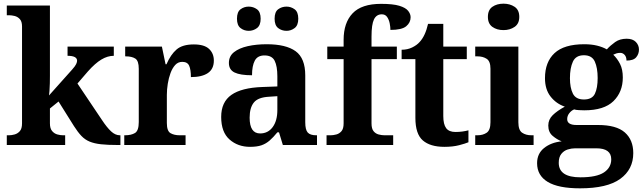

<svg xmlns="http://www.w3.org/2000/svg" viewBox="-20 -790 3504 1046"><path d="M17 0V-53H29Q43 -53 59.5 -57.5Q76 -62 88 -75.5Q100 -89 100 -118V-646Q100 -673 88 -686Q76 -699 59.5 -703Q43 -707 29 -707H17V-760H252V-377Q252 -359 251.5 -336Q251 -313 249.5 -294Q248 -275 247 -270L373 -411Q390 -430 395 -441Q400 -452 400 -459Q400 -486 348 -486V-536H600V-486Q566 -486 532 -465.5Q498 -445 459 -401L402 -335L535 -137Q562 -96 585 -74.5Q608 -53 633 -53H636V0H622Q567 0 530.5 -4Q494 -8 468.5 -18.5Q443 -29 423.5 -49.5Q404 -70 383 -103L299 -237L252 -199V-118Q252 -90 264 -76Q276 -62 292.5 -57.5Q309 -53 323 -53H335V0Z M657 0V-53H661Q695 -53 715.5 -65.5Q736 -78 736 -125V-415Q736 -459 717 -471Q698 -483 665 -483H662V-536H862L882 -440H887Q910 -493 942 -520.5Q974 -548 1036 -548Q1093 -548 1119 -523.5Q1145 -499 1145 -460Q1145 -414 1112.5 -392Q1080 -370 1020 -370Q1020 -411 1010.5 -432Q1001 -453 973 -453Q950 -453 934.5 -436Q919 -419 909 -392Q899 -365 894 -333.5Q889 -302 889 -273V-120Q889 -76 909 -64.5Q929 -53 959 -53H991V0Z M1342 10Q1276 10 1230.5 -30Q1185 -70 1185 -153Q1185 -234 1240.5 -273Q1296 -312 1409 -316L1491 -319V-374Q1491 -429 1476.5 -458.5Q1462 -488 1421 -488Q1383 -488 1368 -459.5Q1353 -431 1353 -380Q1289 -380 1258 -395Q1227 -410 1227 -447Q1227 -484 1255 -506Q1283 -528 1329.5 -538.5Q1376 -549 1433 -549Q1538 -549 1590.5 -511Q1643 -473 1643 -379V-124Q1643 -83 1656.5 -68Q1670 -53 1703 -53H1707V0H1521L1500 -69H1491Q1469 -42 1449 -24.5Q1429 -7 1404.5 1.5Q1380 10 1342 10ZM1397 -63Q1440 -63 1465.5 -97.5Q1491 -132 1491 -191V-266L1446 -263Q1386 -260 1363 -231.5Q1340 -203 1340 -149Q1340 -63 1397 -63ZM1541 -622Q1515 -622 1495.5 -637Q1476 -652 1476 -688Q1476 -725 1495.5 -739.5Q1515 -754 1541 -754Q1565 -754 1585 -739.5Q1605 -725 1605 -688Q1605 -652 1585 -637Q1565 -622 1541 -622ZM1335 -622Q1310 -622 1290.5 -637Q1271 -652 1271 -688Q1271 -725 1290.5 -739.5Q1310 -754 1335 -754Q1360 -754 1380 -739.5Q1400 -725 1400 -688Q1400 -652 1380 -637Q1360 -622 1335 -622Z M1759 0V-53H1781Q1796 -53 1812.5 -57.5Q1829 -62 1840.5 -75.5Q1852 -89 1852 -118V-468H1763V-536H1852V-573Q1852 -666 1901 -717.5Q1950 -769 2056 -769Q2121 -769 2155.5 -758.5Q2190 -748 2203.5 -731Q2217 -714 2217 -696Q2217 -667 2193 -647Q2169 -627 2107 -627Q2107 -643 2103 -663Q2099 -683 2089 -697.5Q2079 -712 2060 -712Q2031 -712 2017.5 -684.5Q2004 -657 2004 -591V-536H2142V-468H2004V-118Q2004 -89 2015 -75.5Q2026 -62 2042.5 -57.5Q2059 -53 2075 -53H2122V0Z M2401 10Q2324 10 2283.5 -25Q2243 -60 2243 -148V-468H2168V-519Q2200 -519 2225.5 -531.5Q2251 -544 2266 -561Q2297 -594 2312 -660H2395V-536H2523V-468H2395V-158Q2395 -113 2410.5 -92Q2426 -71 2461 -71Q2481 -71 2499 -73.5Q2517 -76 2532 -80V-15Q2516 -8 2481.5 1Q2447 10 2401 10Z M2723 -626Q2687 -626 2662.5 -643.5Q2638 -661 2638 -698Q2638 -736 2662.5 -753Q2687 -770 2723 -770Q2758 -770 2783.5 -753Q2809 -736 2809 -698Q2809 -661 2783.5 -643.5Q2758 -626 2723 -626ZM2569 0V-53H2581Q2611 -53 2631.5 -67Q2652 -81 2652 -124V-416Q2652 -456 2631.5 -469.5Q2611 -483 2581 -483H2569V-536H2804V-124Q2804 -81 2824.5 -67Q2845 -53 2875 -53H2887V0Z M3140 236Q3022 236 2964 201Q2906 166 2906 99Q2906 47 2944 16.5Q2982 -14 3040 -20Q3014 -30 2990.5 -50Q2967 -70 2967 -106Q2967 -139 2991 -162.5Q3015 -186 3057 -209Q3010 -225 2979.5 -264Q2949 -303 2949 -364Q2949 -452 3001 -500.5Q3053 -549 3163 -549Q3202 -549 3232.5 -541.5Q3263 -534 3286 -521Q3306 -543 3331.5 -561Q3357 -579 3394 -579Q3427 -579 3444 -561.5Q3461 -544 3461 -520Q3461 -496 3446 -478Q3431 -460 3393 -460Q3393 -480 3383 -491Q3373 -502 3359 -502Q3347 -502 3338 -499Q3329 -496 3321 -492Q3343 -471 3358 -441.5Q3373 -412 3373 -368Q3373 -289 3322 -239Q3271 -189 3163 -189Q3152 -189 3134 -190Q3116 -191 3108 -194Q3093 -188 3081.5 -173.5Q3070 -159 3070 -141Q3070 -109 3121 -109H3238Q3338 -109 3384 -68.5Q3430 -28 3430 44Q3430 133 3359 184.5Q3288 236 3140 236ZM3161 -248Q3206 -248 3221 -279.5Q3236 -311 3236 -365Q3236 -420 3220.5 -454.5Q3205 -489 3161 -489Q3117 -489 3101 -454Q3085 -419 3085 -364Q3085 -312 3101 -280Q3117 -248 3161 -248ZM3142 176Q3230 176 3270 149.5Q3310 123 3310 78Q3310 18 3229 18H3113Q3093 18 3072.5 24.5Q3052 31 3038 48.5Q3024 66 3024 97Q3024 176 3142 176Z"/></svg>

Font: Noto Serif Sinhala
Style: Bold
Weight: 700
Designer: Jelle Bosma - Monotype Design Team
Foundry: Monotype Imaging Inc.
Version: Version 2.007; ttfautohint (v1.8.4.7-5d5b)